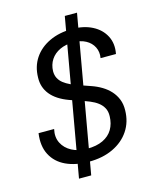

<svg xmlns="http://www.w3.org/2000/svg" viewBox="-128 -876 838 1048"><g transform="rotate(-15 291.0 -352.0)"><path d="M186 87 341 -791H410L255 87ZM262 12Q188 12 133.5 -13.5Q79 -39 53 -89Q27 -139 37 -210H125Q115 -166 132 -132Q149 -98 185.5 -78.5Q222 -59 271 -59Q325 -59 361.5 -76.5Q398 -94 416.5 -125.5Q435 -157 436 -199Q437 -226 426.5 -245.5Q416 -265 397.5 -279Q379 -293 354.5 -303Q330 -313 301.5 -322.5Q273 -332 245 -342Q177 -367 144 -408Q111 -449 113 -504Q114 -566 145 -612.5Q176 -659 232 -685.5Q288 -712 361 -712Q426 -712 474 -687.5Q522 -663 545 -619Q568 -575 557 -518H470Q476 -552 462 -580Q448 -608 418.5 -624Q389 -640 349 -640Q305 -640 272 -624.5Q239 -609 220.5 -581Q202 -553 201 -516Q201 -493 210 -476Q219 -459 235 -446.5Q251 -434 273.5 -423.5Q296 -413 323.5 -404Q351 -395 381 -384Q413 -373 439.5 -357Q466 -341 485.5 -319.5Q505 -298 516 -270.5Q527 -243 526 -208Q525 -143 492 -93.5Q459 -44 400 -16Q341 12 262 12Z"/></g></svg>

Font: DM Sans 20pt
Style: Italic
Weight: 400
Italic angle: -10°
Version: Version 4.004;gftools[0.9.30]